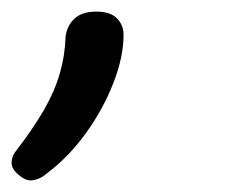

<svg xmlns="http://www.w3.org/2000/svg" viewBox="-72 -110 405 331"><path d="M-19 201Q-29 201 -40.5 191Q-52 181 -52 171Q-52 166 -50.5 161Q-49 156 -45 151Q-15 112 3.5 80Q22 48 31 17Q40 -14 41 -46Q43 -65 56 -77.5Q69 -90 94 -90Q118 -90 129.5 -78.5Q141 -67 141 -50Q141 -12 123.5 33Q106 78 76.5 119Q47 160 10 188Q2 195 -5.5 198Q-13 201 -19 201Z"/></svg>

Font: Playwrite NZ
Style: Regular
Weight: 400
Designer: Veronika Burian, José Scaglione
Foundry: TypeTogether
Version: Version 1.002